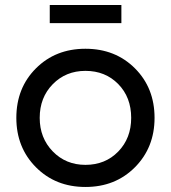

<svg xmlns="http://www.w3.org/2000/svg" viewBox="-20 -734 680 764"><path d="M595 -265Q595 -384 517 -462Q439 -540 320 -540Q201 -540 123 -462Q45 -384 45 -265Q45 -147 123 -68.5Q201 10 320 10Q439 10 517 -68.5Q595 -147 595 -265ZM320 -78Q242 -78 190 -131.5Q138 -185 138 -265Q138 -346 190 -399Q242 -452 320 -452Q399 -452 450.5 -399.5Q502 -347 502 -265Q502 -184 450.5 -131Q399 -78 320 -78ZM178 -714H463V-642H178Z"/></svg>

Font: Roundo Medium
Style: Regular
Weight: 500
Designer: Namrata Goyal (Gurmukhi), Shiva Nallaperumal (Latin)
Foundry: Indian Type Foundry
Version: Version 1.000;PS 1.0;hotconv 1.0.88;makeotf.lib2.5.647800